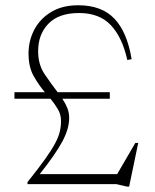

<svg xmlns="http://www.w3.org/2000/svg" viewBox="-20 -700 590 730"><path d="M397.5 -349.5V-324.5H217Q228.5 -307.5 235.8 -289.8Q243 -272 243 -251.5Q243 -210 216.5 -161Q190 -112 131 -38H425.5L494.5 -156.5H505.5L471 9.5H463L422 0H84.5V-7.5Q125.5 -59 150.8 -94.2Q176 -129.5 189.2 -154.2Q202.5 -179 207.2 -199Q212 -219 212 -240Q212 -264.5 200.2 -284.5Q188.5 -304.5 172 -324.5H35V-349.5H150.5Q127 -377 107.8 -411.2Q88.5 -445.5 88.5 -496.5Q88.5 -545 110.2 -586.8Q132 -628.5 174.2 -654.2Q216.5 -680 277.5 -680Q366.5 -680 415 -629Q463.5 -578 480.5 -475L464 -472Q445 -558 401.5 -604.2Q358 -650.5 280.5 -650.5Q203.5 -650.5 164.2 -610Q125 -569.5 125 -505.5Q125 -454.5 149.5 -418.2Q174 -382 199 -349.5Z"/></svg>

Font: Newsreader Text ExtraLight
Style: Regular
Weight: 275
Designer: Hugues Gentile
Foundry: Production Type
Version: Version 1.001